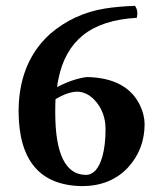

<svg xmlns="http://www.w3.org/2000/svg" viewBox="-20 -630 554 660"><path d="M170.9 -289.1Q169.9 -277.3 169.9 -242.2Q170.4 -29.8 274.9 -28.8Q314 -28.8 332 -92.3Q342.8 -131.3 342.8 -186Q342.8 -246.1 304.2 -287.1Q277.3 -314.5 245.1 -314.9Q212.4 -314 170.9 -289.1ZM450.2 -568.8Q331.1 -562 265.1 -508.8Q200.2 -456.1 180.7 -357.9Q177.7 -343.8 176.3 -330.6Q230 -358.9 278.8 -365.2Q417.5 -362.3 462.4 -265.6Q476.6 -234.4 477.1 -204.1Q477.1 -116.7 420.4 -54.7Q360.8 9.3 263.2 9.8Q45.4 7.3 43.9 -246.1Q43.9 -389.6 122.1 -482.4Q136.7 -499.5 151.9 -513.2Q232.9 -583 340.3 -600.6Q385.7 -607.9 443.8 -609.9Q456.1 -594.2 450.2 -568.8Z"/></svg>

Font: Linux Libertine O
Style: Bold
Weight: 700
Designer: Philipp H. Poll
Foundry: Philipp H. Poll
Version: Version 5.0.0